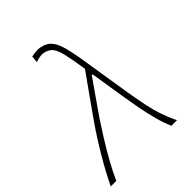

<svg xmlns="http://www.w3.org/2000/svg" viewBox="-222 -849 957 957"><g transform="rotate(-45 257.0 -370.0)"><path d="M-9.5 0Q22.5 -67.5 67.8 -144Q113 -220.5 161 -289.5Q198.5 -343 236 -395.8Q273.5 -448.5 314 -505.5Q302 -583.5 292 -626.2Q282 -669 264.8 -686.8Q247.5 -704.5 214 -708Q207 -708 194.5 -705.8Q182 -703.5 168 -698.5L171.5 -734.5Q183 -737 195.5 -738.5Q208 -740 216 -740Q258 -736.5 280.5 -715.5Q303 -694.5 315.5 -651Q328 -607.5 339 -536.5L379.5 -282.5Q390 -218 399.8 -170.2Q409.5 -122.5 423 -82.5Q436.5 -42.5 457 0H418Q402 -35.5 389.2 -82.5Q376.5 -129.5 367 -180.8Q357.5 -232 350 -279L321.5 -459H315.5L192.5 -282.5Q166 -242.5 135.5 -193.8Q105 -145 77 -94.8Q49 -44.5 29.5 0Z"/></g></svg>

Font: Commissioner Flair Thin
Style: Italic
Weight: 100
Italic angle: -12°
Designer: Kostas Bartsokas
Foundry: Kostas Bartsokas
Version: Version 1.000; ttfautohint (v1.8.3)